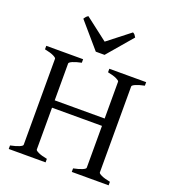

<svg xmlns="http://www.w3.org/2000/svg" viewBox="-152 -964 957 1076"><g transform="rotate(20 327.0 -426.0)"><path d="M24.4 0V-21Q57.6 -27.8 76.4 -35.9Q95.2 -43.9 95.2 -50.8V-564Q95.2 -569.8 77.4 -578.6Q59.6 -587.4 24.4 -594.2V-615.2H244.1V-594.2Q210.9 -587.4 192.1 -579.1Q173.3 -570.8 173.3 -564V-344.2H471.2V-564Q471.2 -569.8 453.4 -578.6Q435.5 -587.4 400.4 -594.2V-615.2H620.1V-594.2Q586.9 -587.4 568.1 -579.1Q549.3 -570.8 549.3 -564V-50.8Q549.3 -44.9 567.1 -36.4Q585 -27.8 620.1 -21V0H400.4V-21Q433.6 -27.8 452.4 -35.9Q471.2 -43.9 471.2 -50.8V-300.3H173.3V-50.8Q173.3 -44.9 190.9 -36.4Q208.5 -27.8 244.1 -21V0ZM348.6 -679.2H296.4L167.5 -829.1Q170.9 -834 173.3 -837.4Q175.8 -840.8 178 -843.3Q180.2 -845.7 182.9 -847.7Q185.5 -849.6 189.5 -852.1L323.7 -749L455.6 -852.1Q463.9 -847.7 467.3 -843.3Q470.7 -838.9 476.6 -829.1Z"/></g></svg>

Font: Gentium Plus Am
Style: Regular
Weight: 400
Designer: J. Victor Gaultney, Annie Olsen, Iska Routamaa, Becca Hirsbrunner
Foundry: SIL International
Version: Version 5.000